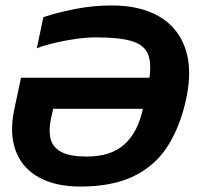

<svg xmlns="http://www.w3.org/2000/svg" viewBox="-20 -674 724 704"><path d="M274 10Q183 10 122 -24Q61 -58 37.5 -121.5Q14 -185 32 -271L57 -389H528Q536 -447 521 -479Q506 -511 460.5 -524Q415 -537 330 -537Q299 -537 259.5 -531.5Q220 -526 181.5 -517Q143 -508 115 -497L139 -611Q189 -628 255.5 -641Q322 -654 390 -654Q494 -654 563 -614Q632 -574 659 -497.5Q686 -421 663 -313Q642 -214 597 -141.5Q552 -69 473.5 -29.5Q395 10 274 10ZM298 -100Q386 -100 435.5 -144Q485 -188 504 -275H175L166 -235Q158 -193 166 -163Q174 -133 205.5 -116.5Q237 -100 298 -100Z"/></svg>

Font: Kanit SemiBold
Style: Italic
Weight: 600
Italic angle: -12°
Designer: Katatrad Team
Foundry: CadsonDemak
Version: Version 2.000; ttfautohint (v1.8.3)